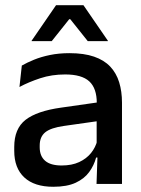

<svg xmlns="http://www.w3.org/2000/svg" viewBox="-20 -704 541 735"><path d="M349.5 0 353.5 -116 350 -131V-285L350.5 -309.5Q350.5 -366 321.8 -392.5Q293 -419 229.5 -419Q178 -419 134 -404.5Q90 -390 54.5 -371L63.5 -453Q83.5 -464.5 110.5 -475.5Q137.5 -486.5 171.5 -493.5Q205.5 -500.5 246 -500.5Q301.5 -500.5 340 -487.2Q378.5 -474 402 -449Q425.5 -424 436.2 -389Q447 -354 447 -311V0ZM184 11Q111.5 11 73 -24.8Q34.5 -60.5 34.5 -126.5V-141.5Q34.5 -211.5 77.8 -245.2Q121 -279 214 -292L361 -313L366.5 -242L225.5 -222Q175 -215 153.5 -197.8Q132 -180.5 132 -147V-140Q132 -106.5 152.8 -88.5Q173.5 -70.5 216 -70.5Q255 -70.5 283 -83.5Q311 -96.5 328.5 -118.2Q346 -140 352.5 -166.5L366 -101H348Q340 -71 321.5 -45.5Q303 -20 269.8 -4.5Q236.5 11 184 11ZM194.5 -684H299.5L393 -548V-546.5H316L249 -630.5H245L178 -546.5H101V-548Z"/></svg>

Font: Anek Tamil Medium
Style: Regular
Weight: 500
Designer: Aadarsh Rajan (Tamil), Yesha Goshar (Latin)
Foundry: Ek Type
Version: Version 1.003